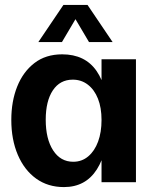

<svg xmlns="http://www.w3.org/2000/svg" viewBox="-20 -741 636 781"><path d="M240 20Q175 20 127 -14.5Q79 -49 52.5 -111Q26 -173 26 -253Q26 -329 50 -389Q74 -449 120 -484.5Q166 -520 233 -520Q326 -520 373 -452Q420 -384 420 -253Q420 -124 374 -52Q328 20 240 20ZM278 -83Q313 -83 339 -105Q365 -127 379 -165Q393 -203 393 -253Q393 -303 378.5 -339.5Q364 -376 337.5 -396.5Q311 -417 276 -417Q224 -417 195 -373.5Q166 -330 166 -254Q166 -176 196 -129.5Q226 -83 278 -83ZM393 0V-500H533V0ZM238 -721H336L438 -570H342L287 -663L232 -570H136Z"/></svg>

Font: Moderustic SemiBold
Style: Regular
Weight: 600
Designer: Tural Alisoy
Foundry: TAFT Foundry
Version: Version 2.120